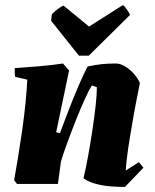

<svg xmlns="http://www.w3.org/2000/svg" viewBox="-20 -727 614 759"><path d="M474 12Q451 12 421 10Q391 8 361.5 0.5Q332 -7 310 -22Q319 -59 328 -108.5Q337 -158 345 -210.5Q353 -263 358 -308.5Q363 -354 363 -382Q354 -386 343 -389Q331 -370 314.5 -333.5Q298 -297 280.5 -253Q263 -209 247 -165.5Q231 -122 221 -89L209 0H47L36 -15Q43 -55 51.5 -106.5Q60 -158 68 -214Q76 -270 81 -321.5Q86 -373 88 -412L40 -423Q37 -440 39 -458Q86 -461 134.5 -465Q183 -469 229 -476L253 -448L202 -204L217 -201Q232 -241 251 -290.5Q270 -340 290 -386.5Q310 -433 326 -464Q358 -471 383 -473.5Q408 -476 437 -476Q457 -476 477 -463Q497 -450 512 -432Q527 -414 533 -399Q525 -359 516.5 -315Q508 -271 501 -228Q493 -183 486.5 -139Q480 -95 477 -53L529 -86L547 -64ZM292 -507 182 -645 185 -671Q196 -682 208.5 -691.5Q221 -701 231 -705L332 -622L466 -707Q472 -703 482 -689Q492 -675 494 -668L331 -507Z"/></svg>

Font: Labrada ExtraBold
Style: Italic
Weight: 800
Italic angle: -7°
Designer: Mercedes Jáuregui
Foundry: Omnibus-Type Team
Version: Version 1.000; ttfautohint (v1.8.4.7-5d5b)